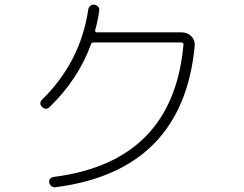

<svg xmlns="http://www.w3.org/2000/svg" viewBox="-20 -791 1040 817"><path d="M191.4 -335.9Q175.8 -320.3 159.2 -335.9Q143.6 -350.6 159.2 -367.2Q322.3 -527.3 355.5 -750Q356.4 -759.8 364.3 -766.1Q372.1 -772.5 381.8 -771Q391.6 -769.5 397.5 -762.7Q403.3 -755.9 402.3 -746.1Q397.5 -707 384.8 -662.1Q383.8 -659.2 386.2 -656.2Q388.7 -653.3 391.6 -653.3H752.9Q777.3 -653.3 793.9 -636.7Q810.5 -620.1 808.6 -596.7Q758.8 -63.5 214.8 5.9Q206.1 6.8 198.7 1Q191.4 -4.9 189.5 -13.7Q186.5 -33.2 208 -38.1Q716.8 -102.5 760.7 -601.6Q760.7 -609.4 752.9 -610.4H377.9Q370.1 -610.4 367.2 -602.5Q312.5 -453.1 191.4 -335.9Z"/></svg>

Font: Rounded Mgen+ 2m light
Style: Regular
Weight: 200
Designer: [Source Han Sans]
Ryoko NISHIZUKA  (kana & ideographs); Paul D. Hunt (Latin, Greek & Cyrillic); Wenlong ZHANG  (bopomofo
Version: Version 1.059.20150602